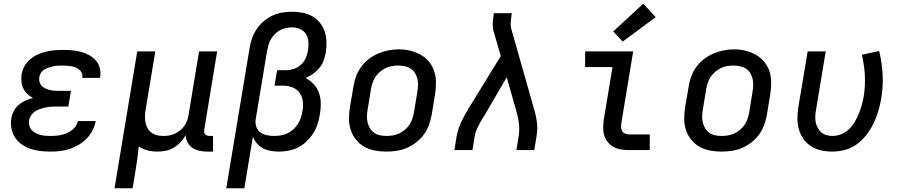

<svg xmlns="http://www.w3.org/2000/svg" viewBox="-20 -806 4840 1031"><path d="M253 8Q225 8 197.5 5Q170 2 144.5 -6.5Q119 -15 97.5 -30Q76 -45 61.5 -66.5Q47 -88 41.5 -115.5Q36 -143 41 -170Q44 -190 54 -209.5Q64 -229 80.5 -243Q97 -257 117 -265.5Q137 -274 157 -280Q140 -289 126.5 -302Q113 -315 105 -331.5Q97 -348 95 -367.5Q93 -387 96 -407Q100 -429 111.5 -450.5Q123 -472 141.5 -487.5Q160 -503 182 -513Q204 -523 226.5 -528.5Q249 -534 272 -536Q295 -538 317 -538Q342 -538 366 -536Q390 -534 413 -528Q436 -522 456.5 -511Q477 -500 492.5 -483.5Q508 -467 515 -444Q522 -421 518 -397Q518 -395 517.5 -393Q517 -391 517 -388H421Q421 -389 421.5 -390Q422 -391 422 -392Q424 -404 419 -414.5Q414 -425 405.5 -432Q397 -439 386.5 -443.5Q376 -448 364.5 -450Q353 -452 341 -453Q329 -454 317 -454Q305 -454 292.5 -453.5Q280 -453 267.5 -450.5Q255 -448 243 -444Q231 -440 219.5 -433.5Q208 -427 200.5 -416Q193 -405 191 -392Q189 -380 192 -367.5Q195 -355 203 -346Q211 -337 222.5 -331.5Q234 -326 246 -323Q258 -320 270.5 -319Q283 -318 296 -318H361L347 -234H282Q268 -234 253.5 -233Q239 -232 225 -229Q211 -226 196 -221Q181 -216 168.5 -208Q156 -200 147 -186.5Q138 -173 136 -159Q134 -145 137.5 -131.5Q141 -118 150 -108Q159 -98 171 -91.5Q183 -85 196.5 -81.5Q210 -78 224.5 -77Q239 -76 253 -76Q275 -76 296.5 -79Q318 -82 339 -91Q360 -100 377 -117Q394 -134 398 -156H494Q489 -130 477 -106Q465 -82 446 -62.5Q427 -43 403.5 -29Q380 -15 355 -6.5Q330 2 304 5Q278 8 253 8Z M595 205 717 -530H814L762 -217Q759 -200 758.5 -182.5Q758 -165 761 -149Q764 -133 772 -118.5Q780 -104 793 -94Q806 -84 822.5 -80Q839 -76 856 -76Q872 -76 888 -78.5Q904 -81 919 -88Q934 -95 947.5 -106Q961 -117 970.5 -131Q980 -145 985.5 -160.5Q991 -176 993 -192L1049 -530H1146L1077 -111Q1076 -104 1076.5 -97Q1077 -90 1081.5 -85Q1086 -80 1092.5 -78Q1099 -76 1106 -76H1124V8H1092Q1071 8 1050.5 3.5Q1030 -1 1013.5 -12Q997 -23 987.5 -41.5Q978 -60 977 -81Q966 -60 949.5 -42.5Q933 -25 913 -13Q893 -1 870.5 3.5Q848 8 826 8Q799 8 772.5 1.5Q746 -5 725 -20Q722 11 718 41.5Q714 72 709 102L692 205Z M1195 205 1320 -546Q1324 -573 1333 -599Q1342 -625 1357.5 -648.5Q1373 -672 1395 -691Q1417 -710 1442.5 -722Q1468 -734 1495 -738.5Q1522 -743 1548 -743Q1577 -743 1605 -737.5Q1633 -732 1656.5 -719Q1680 -706 1697 -685Q1714 -664 1723 -638Q1732 -612 1733 -583.5Q1734 -555 1730 -526Q1726 -505 1718.5 -483Q1711 -461 1696 -442.5Q1681 -424 1661.5 -410Q1642 -396 1621 -387Q1645 -375 1664 -354.5Q1683 -334 1692.5 -308Q1702 -282 1702.5 -252.5Q1703 -223 1698 -194Q1694 -168 1686 -142Q1678 -116 1663 -92Q1648 -68 1627.5 -48Q1607 -28 1582 -15Q1557 -2 1530 3Q1503 8 1477 8Q1455 8 1433 4Q1411 0 1392 -10Q1373 -20 1359 -36.5Q1345 -53 1338 -72L1292 205ZM1452 -76Q1470 -76 1488 -79Q1506 -82 1523 -90Q1540 -98 1554.5 -111Q1569 -124 1579.5 -140Q1590 -156 1595.5 -173.5Q1601 -191 1604 -209Q1609 -235 1606 -261Q1603 -287 1589 -307Q1575 -327 1551 -336.5Q1527 -346 1501 -346H1454L1468 -429H1515Q1536 -429 1557.5 -436Q1579 -443 1596 -458.5Q1613 -474 1622 -494.5Q1631 -515 1634 -536Q1638 -559 1636 -582Q1634 -605 1622.5 -623.5Q1611 -642 1590.5 -650.5Q1570 -659 1547 -659Q1531 -659 1514.5 -655.5Q1498 -652 1483 -643.5Q1468 -635 1455.5 -622.5Q1443 -610 1434.5 -595Q1426 -580 1421.5 -564Q1417 -548 1414 -532L1353 -165Q1350 -145 1356 -126Q1362 -107 1377.5 -95.5Q1393 -84 1412.5 -80Q1432 -76 1452 -76Z M2054 8Q2022 8 1991.5 2Q1961 -4 1935.5 -18.5Q1910 -33 1891.5 -56Q1873 -79 1863.5 -108Q1854 -137 1854 -168.5Q1854 -200 1859 -231L1878 -341Q1882 -369 1892 -396Q1902 -423 1919.5 -447Q1937 -471 1960.5 -489Q1984 -507 2011 -518.5Q2038 -530 2066 -535.5Q2094 -541 2122 -541Q2154 -541 2184 -533.5Q2214 -526 2239.5 -511.5Q2265 -497 2284 -474Q2303 -451 2312 -422.5Q2321 -394 2321 -362Q2321 -330 2316 -299L2298 -189Q2293 -161 2283 -134Q2273 -107 2256 -83.5Q2239 -60 2215 -41.5Q2191 -23 2164 -11.5Q2137 0 2109 4Q2081 8 2054 8ZM2055 -76Q2073 -76 2090 -79Q2107 -82 2123.5 -89.5Q2140 -97 2154.5 -109.5Q2169 -122 2179 -137Q2189 -152 2194.5 -169Q2200 -186 2203 -203L2221 -313Q2224 -331 2224.5 -349Q2225 -367 2221 -383.5Q2217 -400 2208 -414.5Q2199 -429 2184.5 -438Q2170 -447 2153 -450.5Q2136 -454 2118 -454Q2100 -454 2083 -451Q2066 -448 2050 -440Q2034 -432 2020 -420Q2006 -408 1996 -393Q1986 -378 1980.5 -361Q1975 -344 1972 -327L1954 -217Q1951 -200 1950.5 -182Q1950 -164 1954 -147.5Q1958 -131 1967 -116.5Q1976 -102 1989.5 -92.5Q2003 -83 2020.5 -79.5Q2038 -76 2055 -76Z M2420 0 2432 -74Q2439 -113 2456.5 -150.5Q2474 -188 2496 -223L2669 -505L2659 -539L2634 -626Q2634 -629 2633 -631Q2632 -633 2631 -635Q2631 -635 2631 -635Q2631 -635 2631 -636Q2625 -657 2626 -680.5Q2627 -704 2631 -728L2632 -735H2729L2727 -728Q2724 -708 2722.5 -687.5Q2721 -667 2726 -649L2847 -223Q2858 -188 2863 -150Q2868 -112 2861 -74L2849 0H2753L2765 -74Q2770 -106 2767 -138Q2764 -170 2755 -201L2701 -391L2578 -180Q2576 -177 2573.5 -173Q2571 -169 2568 -166V-165Q2555 -143 2544 -120Q2533 -97 2529 -74L2517 0Z M3357 0Q3335 0 3314 -3.5Q3293 -7 3275.5 -16.5Q3258 -26 3244.5 -42Q3231 -58 3225 -77.5Q3219 -97 3219 -118.5Q3219 -140 3222 -162L3269 -446H3122V-530H3380L3317 -148Q3315 -136 3315 -124.5Q3315 -113 3320 -103.5Q3325 -94 3335.5 -89Q3346 -84 3357 -84H3469V0ZM3324 -583 3273 -637 3434 -786 3501 -714Z M3854 8Q3822 8 3791.5 2Q3761 -4 3735.5 -18.5Q3710 -33 3691.5 -56Q3673 -79 3663.5 -108Q3654 -137 3654 -168.5Q3654 -200 3659 -231L3678 -341Q3682 -369 3692 -396Q3702 -423 3719.5 -447Q3737 -471 3760.5 -489Q3784 -507 3811 -518.5Q3838 -530 3866 -535.5Q3894 -541 3922 -541Q3954 -541 3984 -533.5Q4014 -526 4039.5 -511.5Q4065 -497 4084 -474Q4103 -451 4112 -422.5Q4121 -394 4121 -362Q4121 -330 4116 -299L4098 -189Q4093 -161 4083 -134Q4073 -107 4056 -83.5Q4039 -60 4015 -41.5Q3991 -23 3964 -11.5Q3937 0 3909 4Q3881 8 3854 8ZM3855 -76Q3873 -76 3890 -79Q3907 -82 3923.5 -89.5Q3940 -97 3954.5 -109.5Q3969 -122 3979 -137Q3989 -152 3994.5 -169Q4000 -186 4003 -203L4021 -313Q4024 -331 4024.5 -349Q4025 -367 4021 -383.5Q4017 -400 4008 -414.5Q3999 -429 3984.5 -438Q3970 -447 3953 -450.5Q3936 -454 3918 -454Q3900 -454 3883 -451Q3866 -448 3850 -440Q3834 -432 3820 -420Q3806 -408 3796 -393Q3786 -378 3780.5 -361Q3775 -344 3772 -327L3754 -217Q3751 -200 3750.5 -182Q3750 -164 3754 -147.5Q3758 -131 3767 -116.5Q3776 -102 3789.5 -92.5Q3803 -83 3820.5 -79.5Q3838 -76 3855 -76Z M4449 8Q4418 8 4389 1.5Q4360 -5 4335.5 -20.5Q4311 -36 4294.5 -59.5Q4278 -83 4270 -111Q4262 -139 4262 -169.5Q4262 -200 4267 -231L4317 -530H4414L4362 -217Q4359 -200 4358 -183Q4357 -166 4360 -150.5Q4363 -135 4370.5 -120.5Q4378 -106 4390 -95.5Q4402 -85 4418 -80.5Q4434 -76 4450 -76Q4474 -76 4497.5 -85.5Q4521 -95 4539 -112.5Q4557 -130 4570 -152Q4583 -174 4592 -196.5Q4601 -219 4607.5 -242Q4614 -265 4618 -289Q4627 -346 4624 -402Q4621 -458 4608 -512L4701 -532Q4716 -470 4719.5 -406Q4723 -342 4712 -276Q4706 -242 4696 -208.5Q4686 -175 4670.5 -143Q4655 -111 4632.5 -82Q4610 -53 4581 -31.5Q4552 -10 4517 -1Q4482 8 4449 8Z"/></svg>

Font: Iosevka Curly MdExObl
Style: Regular
Weight: 500
Width: 7
Italic angle: -9°
Monospace: yes
Designer: Belleve Invis
Foundry: Belleve Invis
Version: Version 11.1.0; ttfautohint (v1.8.3)